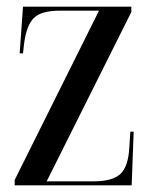

<svg xmlns="http://www.w3.org/2000/svg" viewBox="-20 -556 455 576"><path d="M24 0V-16L277 -524H160Q103 -524 81 -501.5Q59 -479 52 -423L49 -396H39L49 -536H374V-520L120 -12H261Q317 -12 341 -34Q365 -56 368 -114L371 -161H381L375 0Z"/></svg>

Font: Noto Serif Display ExtraCondensed Medium
Style: Regular
Weight: 500
Width: 2
Designer: Monotype Design Team
Foundry: Monotype Imaging Inc.
Version: Version 2.009